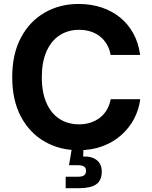

<svg xmlns="http://www.w3.org/2000/svg" viewBox="-20 -758 777 982"><path d="M381.8 10.3Q284.7 10.3 207.8 -34.2Q130.9 -78.6 86.7 -162.1Q42.5 -245.6 42.5 -363.3Q42.5 -481.4 86.9 -565.2Q131.3 -648.9 208.5 -693.4Q285.6 -737.8 381.8 -737.8Q444.3 -737.8 498.3 -720.2Q552.2 -702.6 593.8 -668.9Q635.3 -635.3 661.9 -586.9Q688.5 -538.6 696.8 -477.1H545.9Q540.5 -507.3 526.4 -531.2Q512.2 -555.2 491.2 -571.8Q470.2 -588.4 443.4 -596.9Q416.5 -605.5 384.8 -605.5Q327.1 -605.5 283.9 -576.7Q240.7 -547.9 217.3 -493.9Q193.8 -439.9 193.8 -363.3Q193.8 -285.6 217.5 -231.7Q241.2 -177.7 284.2 -149.9Q327.1 -122.1 384.8 -122.1Q416 -122.1 442.9 -130.9Q469.7 -139.6 491 -156Q512.2 -172.4 526.4 -196.3Q540.5 -220.2 546.4 -250.5H697.3Q690.4 -197.3 665.8 -150.4Q641.1 -103.5 600.3 -67.1Q559.6 -30.8 504.6 -10.3Q449.7 10.3 381.8 10.3ZM315.9 204.6V146H377Q399.9 146 409.9 138.9Q419.9 131.8 419.9 116.2Q419.9 100.6 409.9 93.8Q399.9 86.9 377 86.9H333L351.1 -21H407.2V0.5L405.3 42.5Q450.7 41 475.6 61.5Q500.5 82 500.5 120.1Q500.5 164.6 472.2 184.6Q443.8 204.6 383.8 204.6Z"/></svg>

Font: Inter 18pt
Style: Bold
Weight: 700
Designer: Rasmus Andersson
Foundry: rsms
Version: Version 4.001;git-66647c0bb